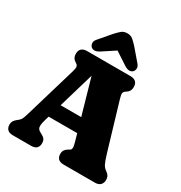

<svg xmlns="http://www.w3.org/2000/svg" viewBox="-210 -1073 1148 1221"><g transform="rotate(30 364.0 -463.0)"><path d="M162 -317.5H452.5V-216.5H162ZM249.5 -49Q249.5 -26 236.8 -13Q224 0 196 0H63.5Q36 0 23 -13Q10 -26 10 -49Q10 -64 16.5 -75Q23 -86 37 -97L47.5 -105.5Q57.5 -113.5 63 -123.8Q68.5 -134 78 -166L189.5 -542.5Q197.5 -569 195.2 -580.5Q193 -592 179 -600Q164.5 -608.5 157.5 -620.5Q150.5 -632.5 150.5 -651Q150.5 -674.5 164.2 -687.2Q178 -700 204 -700H522Q548.5 -700 562 -687.2Q575.5 -674.5 575.5 -651Q575.5 -632.5 568.5 -620.5Q561.5 -608.5 547 -600Q533 -592 530.8 -580.5Q528.5 -569 536.5 -542.5L638.5 -199.5Q653 -151.5 662.8 -132Q672.5 -112.5 688 -102Q704.5 -91 711.5 -79Q718.5 -67 718.5 -49Q718.5 -27.5 705.2 -13.8Q692 0 665 0H436.5Q408.5 0 395.8 -13Q383 -26 383 -49Q383 -66.5 390.8 -77.8Q398.5 -89 413.5 -97.5L425.5 -104.5Q432 -108.5 433.5 -120Q435 -131.5 425.5 -164L297.5 -612L316.5 -610.5L192 -187Q184 -160 183 -144.2Q182 -128.5 187.5 -119.5Q193 -110.5 204 -104.5L219 -96.5Q236 -87.5 242.8 -76.2Q249.5 -65 249.5 -49ZM414.5 -829H325.5L461 -740Q500 -715 523 -736.5Q531.5 -745 533 -760.8Q534.5 -776.5 519 -793.5L448 -876.5Q428 -898.5 411.8 -912.2Q395.5 -926 370 -926Q344.5 -926 328.2 -912.2Q312 -898.5 292 -876.5L221 -793.5Q205.5 -776.5 207 -760.8Q208.5 -745 217 -736.5Q240 -715 279 -740Z"/></g></svg>

Font: Fraunces 144pt S100 Black
Style: Regular
Weight: 900
Version: Version 1.000